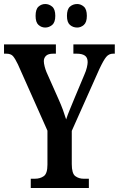

<svg xmlns="http://www.w3.org/2000/svg" viewBox="-21 -935 591 955"><path d="M132 0V-46H152Q179 -46 197 -59Q215 -72 215 -116V-285L68 -615Q54 -644 43.5 -656Q33 -668 10 -668H-1V-714H257V-668H243Q219 -668 208 -657.5Q197 -647 197 -631Q197 -620 201 -604.5Q205 -589 210 -577L270 -442Q283 -413 292 -388.5Q301 -364 308 -341Q315 -363 326.5 -390.5Q338 -418 351 -450L398 -562Q407 -582 411 -599Q415 -616 415 -626Q415 -649 401 -658.5Q387 -668 361 -668H344V-714H550V-668H541Q521 -668 507.5 -652Q494 -636 473 -591L336 -284V-119Q336 -72 353.5 -59Q371 -46 395 -46H421V0ZM363 -798Q342 -798 327 -811Q312 -824 312 -856Q312 -889 327 -902Q342 -915 363 -915Q381 -915 396 -902Q411 -889 411 -856Q411 -824 396 -811Q381 -798 363 -798ZM204 -798Q185 -798 170.5 -811Q156 -824 156 -856Q156 -889 170.5 -902Q185 -915 204 -915Q223 -915 238.5 -902Q254 -889 254 -856Q254 -824 238.5 -811Q223 -798 204 -798Z"/></svg>

Font: Noto Serif ExtraCondensed SemiBold
Style: Regular
Weight: 600
Width: 2
Designer: Monotype Design Team
Foundry: Monotype Imaging Inc.
Version: Version 2.015; ttfautohint (v1.8.4.7-5d5b)